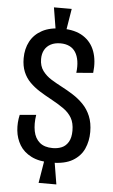

<svg xmlns="http://www.w3.org/2000/svg" viewBox="-59 -802 555 947"><g transform="rotate(5 219.0 -328.5)"><path d="M188 -647 169 -763H257L238 -647ZM169 106 188 -9H238L257 106ZM222 1Q162 1 123.5 -18.5Q85 -38 65.5 -70.5Q46 -103 42 -142Q38 -181 47 -220L128 -227Q121 -182 128 -146.5Q135 -111 158.5 -91Q182 -71 223 -71Q248 -71 268 -79.5Q288 -88 300.5 -109Q313 -130 313 -165Q313 -203 298.5 -228Q284 -253 257 -272Q230 -291 191 -312Q163 -327 136 -344Q109 -361 87.5 -382.5Q66 -404 54 -433Q42 -462 42 -500Q42 -547 61.5 -583.5Q81 -620 120 -641Q159 -662 219 -662Q283 -662 323.5 -636Q364 -610 380.5 -564Q397 -518 390 -458L307 -451Q311 -483 307 -509Q303 -535 291.5 -553Q280 -571 261 -580Q242 -589 217 -589Q189 -589 169 -578.5Q149 -568 138.5 -549Q128 -530 128 -504Q128 -469 145.5 -445.5Q163 -422 189 -406Q215 -390 242 -376Q269 -362 297.5 -344Q326 -326 349.5 -302Q373 -278 387 -244.5Q401 -211 401 -166Q401 -121 384 -83Q367 -45 328 -22Q289 1 222 1Z"/></g></svg>

Font: Bricolage Grotesque 24pt Condensed
Style: Regular
Weight: 400
Width: 3
Designer: Mathieu Triay
Foundry: Atelier Triay
Version: Version 1.001;gftools[0.9.33.dev8+g029e19f]